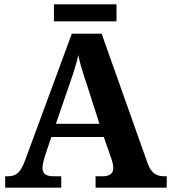

<svg xmlns="http://www.w3.org/2000/svg" viewBox="-20 -870 793 890"><path d="M230 -771H520V-850H230ZM4 0H264V-53H226C192 -53 177 -66 177 -92C177 -108 184 -133 189 -149L218 -235H461L496 -135C500 -124 505 -107 505 -91C505 -63 485 -53 456 -53H423V0H753V-53H741C703 -53 680 -69 664 -114L451 -714H313L96 -126C74 -66 52 -53 16 -53H4ZM239 -296 304 -485C320 -530 333 -570 343 -615C352 -569 367 -525 382 -480L441 -296Z"/></svg>

Font: Noto Serif Telugu
Style: Bold
Weight: 700
Designer: Jelle Bosma - Monotype Design Team
Foundry: Monotype Imaging Inc.
Version: Version 2.005